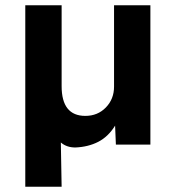

<svg xmlns="http://www.w3.org/2000/svg" viewBox="-20 -549 662 729"><path d="M76 160V-529H214V-222Q214 -109 304 -109Q351 -109 382 -141Q413 -173 413 -220V-529H551V0H420L417 -72Q391 -30 353 -10.5Q315 9 266 11Q233 11 211 -8L214 160Z"/></svg>

Font: Lexend Deca SemiBold
Style: Regular
Weight: 600
Designer: Bonnie Shaver-Troup, Thomas Jockin
Foundry: Lexend
Version: Version 1.008; ttfautohint (v1.8.4.7-5d5b)